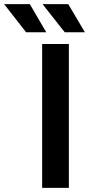

<svg xmlns="http://www.w3.org/2000/svg" viewBox="-111 -914 450 934"><path d="M94 0V-700H224V0ZM16 -757 -91 -894H34L114 -757ZM204 -757 96 -894H221L302 -757Z"/></svg>

Font: Montserrat SemiBold
Style: Regular
Weight: 600
Designer: Julieta Ulanovsky
Foundry: Julieta Ulanovsky
Version: Version 9.000; ttfautohint (v1.8.4.7-5d5b)